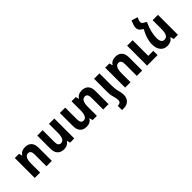

<svg xmlns="http://www.w3.org/2000/svg" viewBox="163 -1966 3412 3412"><g transform="rotate(-45 1869.5 -259.5)"><path d="M70 -501H176L192 -440H197Q215 -474 250 -492.5Q285 -511 333 -511Q413 -511 456 -465Q499 -419 499 -330V0H364V-299Q364 -396 296 -396Q252 -396 228.5 -353Q205 -310 205 -227V0H70Z M1063 0H957L942 -62H936Q918 -28 883 -9Q848 10 801 10Q721 10 677.5 -36.5Q634 -83 634 -172V-501H769V-202Q769 -106 838 -106Q882 -106 905 -148.5Q928 -191 928 -275V-501H1063Z M1925 -330V0H1790V-299Q1790 -396 1722 -396Q1677 -396 1654 -353Q1631 -310 1631 -227V0H1525L1509 -62H1504Q1486 -28 1451 -9Q1416 10 1368 10Q1288 10 1245 -36.5Q1202 -83 1202 -172V-501H1337V-202Q1337 -154 1354.5 -130Q1372 -106 1405 -106Q1449 -106 1472.5 -148.5Q1496 -191 1496 -275V-501H1602L1618 -440H1623Q1641 -474 1676 -492.5Q1711 -511 1759 -511Q1839 -511 1882 -465Q1925 -419 1925 -330Z M2235 75Q2235 152 2189 198Q2143 244 2063 244H2020V136H2037Q2065 136 2082.5 118Q2100 100 2100 69Q2100 24 2080 -37Q2070 -68 2066 -99.5Q2062 -131 2062 -178V-501H2197V-178H2198Q2198 -148 2202.5 -110Q2207 -72 2216 -44Q2235 21 2235 75Z M2341 -501H2447L2463 -440H2468Q2486 -474 2521 -492.5Q2556 -511 2604 -511Q2684 -511 2727 -465Q2770 -419 2770 -330V0H2635V-299Q2635 -396 2567 -396Q2523 -396 2499.5 -353Q2476 -310 2476 -227V0H2341ZM2893 -501H3031V-108H3157V0H2893Z M3668 -501V0H3562L3547 -62H3541Q3495 10 3400 10Q3316 10 3268.5 -47.5Q3221 -105 3221 -209Q3221 -341 3311 -502L3279 -523Q3224 -559 3224 -616Q3224 -657 3239 -694L3267 -763L3383 -728L3365 -687Q3353 -659 3353 -634Q3353 -616 3362.5 -603.5Q3372 -591 3399 -577L3435 -556L3421 -550L3436 -556V-541Q3358 -373 3358 -224Q3358 -166 3379 -136Q3400 -106 3439 -106Q3486 -106 3510 -147Q3534 -188 3534 -275V-501Z"/></g></svg>

Font: Noto Sans Armenian SmBd Narrow
Style: Regular
Weight: 600
Width: 4
Designer: Monotype Design team
Foundry: Monotype Imaging Inc.
Version: Version 1.000